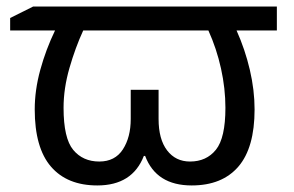

<svg xmlns="http://www.w3.org/2000/svg" viewBox="-20 -556 896 586"><path d="M825 -536V-463H702Q728 -405 742.5 -343Q757 -281 757 -222Q757 -105 707.5 -47.5Q658 10 565 10Q457 10 423 -80H419Q384 10 277 10Q185 10 135.5 -47.5Q86 -105 86 -222Q86 -281 103 -343Q120 -405 148 -463H11V-501L81 -536ZM234 -463Q210 -411 192 -348.5Q174 -286 174 -227Q174 -134 203.5 -98.5Q233 -63 283 -63Q331 -63 355 -100Q379 -137 379 -193V-282H464V-193Q464 -131 490 -97Q516 -63 560 -63Q610 -63 639 -99Q668 -135 668 -227Q668 -286 654.5 -347Q641 -408 616 -463Z"/></svg>

Font: TSCustom
Style: Regular
Weight: 400
Designer: Monotype Design Team
Foundry: Monotype Imaging Inc.
Version: Version 2.004; ttfautohint (v1.8.3) -l 8 -r 50 -G 200 -x 14 